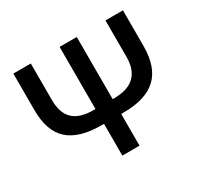

<svg xmlns="http://www.w3.org/2000/svg" viewBox="-150 -903 1137 1092"><g transform="rotate(-30 419.0 -357.0)"><path d="M359.4 -208.5H343.8Q196.3 -208.5 126 -272.7Q55.7 -336.9 55.7 -473.1V-713.9H170.4V-475.6Q170.4 -388.7 212.9 -348.1Q255.4 -305.7 349.1 -305.7H359.4V-713.9H472.2V-305.7H482.4Q566.9 -305.7 611.3 -343.8Q660.6 -386.2 660.6 -474.1V-713.9H775.4V-479.5Q775.4 -341.3 704.6 -274.9Q633.8 -208.5 487.8 -208.5H472.2V0H359.4Z"/></g></svg>

Font: Viking Open Sans Light
Style: Bold
Weight: 600
Foundry: Ascender Corporation
Version: Version 2.001